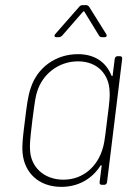

<svg xmlns="http://www.w3.org/2000/svg" viewBox="-20 -720 526 748"><path d="M309 -674 366 -581C369 -576 373 -575 378 -575H387C395 -575 398 -581 394 -587L327 -694C324 -698 320 -700 315 -700H302C297 -700 292 -698 289 -694L195 -587C190 -581 192 -575 200 -575H208C213 -575 218 -577 222 -581L303 -674C305 -677 308 -676 309 -674ZM427 -491 419 -427C419 -423 416 -423 414 -426C394 -476 351 -509 284 -509C195 -509 125 -455 100 -378C88 -344 84 -305 77 -249C70 -193 65 -157 68 -124C75 -46 132 8 219 8C286 8 339 -24 371 -74C373 -78 376 -77 376 -73L368 -10C367 -4 371 0 376 0H386C392 0 396 -4 397 -10L456 -491C457 -497 453 -501 448 -501H438C432 -501 428 -497 427 -491ZM379 -138C360 -75 307 -20 227 -20C151 -20 99 -70 97 -137C96 -158 96 -167 106 -251C117 -336 119 -345 125 -364C145 -429 206 -481 284 -481C362 -481 405 -428 407 -364C408 -343 408 -334 397 -249C387 -165 385 -157 379 -138Z"/></svg>

Font: Barlow Thin
Style: Italic
Weight: 250
Italic angle: -7°
Designer: Jeremy Tribby
Foundry: Tribby Type
Version: Version 1.422;hotconv 1.0.109;makeotfexe 2.5.65596